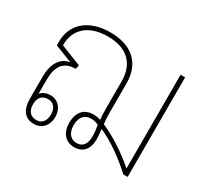

<svg xmlns="http://www.w3.org/2000/svg" viewBox="-117 -735 987 917"><g transform="rotate(30 376.0 -276.0)"><path d="M154 5C201 5 228 -30 228 -75C228 -119 201 -154 156 -154C133 -154 115 -145 103 -131V-208C103 -278 127 -323 197 -323L202 -345L88 -390C88 -479 147 -534 255 -534C353 -534 417 -484 417 -380V-235C417 -207 418 -185 420 -170C406 -175 394 -177 380 -177C334 -177 299 -149 299 -85C299 -29 330 5 377 5C423 5 452 -25 452 -81C452 -101 450 -121 448 -136C512 -109 586 -56 646 0H670V-549H645V-32C586 -84 511 -133 446 -161C443 -177 442 -201 442 -222V-385C442 -498 369 -557 255 -557C131 -557 63 -489 63 -397V-375L158 -338V-337C108 -330 79 -282 79 -212V-88C79 -31 105 5 154 5ZM377 -18C345 -18 323 -42 323 -85C323 -134 348 -154 380 -154C397 -154 407 -151 422 -144C425 -129 428 -105 428 -82C428 -42 411 -18 377 -18ZM155 -17C123 -17 105 -39 105 -75C105 -110 123 -132 155 -132C186 -132 204 -110 204 -75C204 -39 186 -17 155 -17Z"/></g></svg>

Font: Noto Sans Thai Looped SemiCondensed Thin
Style: Regular
Weight: 100
Width: 4
Designer: Sasikarn Vongin, Ben Mitchell
Foundry: The Fontpad Ltd
Version: Version 1.001